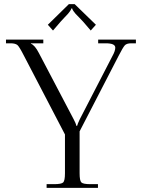

<svg xmlns="http://www.w3.org/2000/svg" viewBox="-20 -911 687 931"><path d="M342 -891 445 -791 420 -763 383 -806Q375 -815 363.5 -826.5Q352 -838 346.5 -844Q341 -850 336 -857.5Q331 -865 330 -870H326Q325 -865 320 -857.5Q315 -850 310 -844.5Q305 -839 293 -826.5Q281 -814 274 -806L237 -763L212 -791L314 -891ZM206 0V-18H242Q278 -18 286.5 -26.5Q295 -35 295 -71V-259L96 -641Q73 -686 64 -693Q53 -701 32 -701H9V-719H190V-701H130V-699Q149 -692 169 -653L337 -333Q348 -313 350 -301H354Q356 -310 367 -333L525 -639Q539 -664 539 -680Q539 -701 493 -701H456V-719H639V-701H616Q594 -701 585 -691Q576 -681 555 -640L366 -274V-71Q366 -35 374.5 -26.5Q383 -18 419 -18H455V0Z"/></svg>

Font: Foglihten068fMac
Style: Regular
Weight: 500
Designer: gluk (gluksza@wp.pl)
Foundry: gluk (gluksza@wp.pl)
Version: Version 0.68